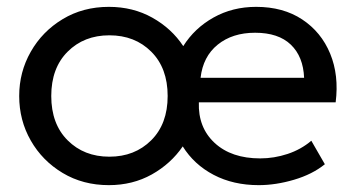

<svg xmlns="http://www.w3.org/2000/svg" viewBox="-20 -525 1038 560"><path d="M297.5 15Q222 15 162.8 -20.5Q103.5 -56 69.8 -115Q36 -174 36 -245Q36 -315 69.8 -374.2Q103.5 -433.5 162.8 -469.2Q222 -505 297.5 -505Q368 -505 424.2 -473.5Q480.5 -442 514.5 -390.5Q547.5 -443 603 -474Q658.5 -505 727 -505Q806 -505 861.5 -468.2Q917 -431.5 943 -368.5Q969 -305.5 959 -226.5H560Q557.5 -153 606.2 -108Q655 -63 739 -63Q779.5 -63 818.8 -76Q858 -89 888 -114.5L927.5 -46Q891 -16.5 837.8 -0.8Q784.5 15 734.5 15Q660.5 15 603.2 -15Q546 -45 513 -98Q478.5 -47.5 422.8 -16.2Q367 15 297.5 15ZM565 -298H867Q864.5 -360 828.2 -394.8Q792 -429.5 724 -429.5Q658 -429.5 615 -394.8Q572 -360 565 -298ZM299 -68Q373 -68 421 -115.8Q469 -163.5 469 -245Q469 -326.5 421.2 -374.2Q373.5 -422 299 -422Q225 -422 177.2 -374.2Q129.5 -326.5 129.5 -245Q129.5 -163.5 177.2 -115.8Q225 -68 299 -68Z"/></svg>

Font: Geologica Light
Style: Regular
Weight: 300
Designer: Sindre Bremnes, Frode Helland
Foundry: Monokrom Skriftforlag AS
Version: Version 1.010; ttfautohint (v1.8.4.7-5d5b);gftools[0.9.28]